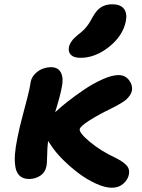

<svg xmlns="http://www.w3.org/2000/svg" viewBox="-20 -856 667 903"><path d="M358.9 -584Q327.6 -584 313.7 -597.9Q299.8 -611.8 304.2 -634.8Q310.5 -663.6 347.2 -692.9Q372.1 -711.4 386.7 -729.7Q401.4 -748 417 -777.8Q435.1 -810.1 456.8 -823Q478.5 -835.9 507.8 -835.9Q545.9 -835.9 562.5 -815.2Q579.1 -794.4 571.8 -755.9Q557.6 -687 492.7 -635.5Q427.7 -584 358.9 -584ZM119.1 -14.2Q90.8 -13.7 74.2 -27.8Q57.6 -42 52.7 -69.3Q47.9 -96.7 50.3 -129.9Q52.7 -163.1 62 -208Q70.3 -252.4 91.3 -330.3Q112.3 -408.2 117.2 -432.1Q119.6 -440.9 124 -469.2Q127.9 -491.7 144.5 -508.5Q161.1 -525.4 180.9 -532.7Q200.7 -540 219.2 -540Q254.4 -540 267.1 -513.4Q279.8 -486.8 270 -442.9Q262.7 -402.8 238.8 -327.1Q239.7 -329.1 242.7 -331.3Q245.6 -333.5 246.1 -334Q263.7 -351.1 296.9 -377.2Q330.1 -403.3 372.8 -432.6Q415.5 -461.9 460.9 -482.4Q506.3 -502.9 537.1 -502.9Q568.8 -502.9 586.9 -479Q605 -455.1 600.1 -428.2Q597.7 -417 590.3 -406.7Q583 -396.5 575.2 -389.2Q567.4 -381.8 552.2 -372.6Q537.1 -363.3 527.8 -358.4Q518.6 -353.5 500 -344.2Q442.9 -316.4 400.6 -289.6Q358.4 -262.7 355 -249Q351.1 -231.9 402.1 -189.2Q453.1 -146.5 522.9 -113.8Q541 -104.5 550.5 -98.4Q560.1 -92.3 571 -82.3Q582 -72.3 585.4 -60.5Q588.9 -48.8 585.9 -34.2Q581.5 -11.2 560.1 7.8Q538.6 26.9 505.9 26.9Q473.1 26.9 430.2 7.1Q387.2 -12.7 347.9 -42.5Q308.6 -72.3 274.4 -106.7Q240.2 -141.1 221.2 -170.9Q210 -186.5 206.1 -192.9Q202.1 -160.2 201.7 -123Q201.2 -85.9 198.2 -74.2Q192.9 -45.4 170.4 -30.3Q147.9 -15.1 119.1 -14.2Z"/></svg>

Font: Shantell Sans Irregular Bouncy
Style: Bold Italic
Weight: 700
Italic angle: -11.31°
Designer: Stephen Nixon, Anya Danilova, Shantell Martin
Foundry: Arrow Type
Version: Version 1.006;[9816181b4]